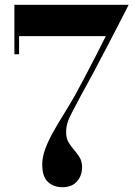

<svg xmlns="http://www.w3.org/2000/svg" viewBox="-20 -770 566 800"><path d="M240 10Q204 10 180 -11.8Q156 -33.5 156 -85Q156 -114.5 168 -147.8Q180 -181 200 -217Q220 -253 244 -291.5Q268 -330 291.5 -371Q309.5 -403.5 331.2 -444.8Q353 -486 376 -531Q399 -576 421 -619.5H59.5V-544H40V-750H516Q516 -750 503 -724.2Q490 -698.5 468 -656.2Q446 -614 420 -563.8Q394 -513.5 367.2 -463.5Q340.5 -413.5 318 -373.5Q294.5 -329 280.5 -302.5Q266.5 -276 261 -257.5Q255.5 -239 255.5 -219.5Q255.5 -194.5 265.5 -177.2Q275.5 -160 288.8 -145.2Q302 -130.5 312 -113.8Q322 -97 322 -73Q322 -38.5 300.8 -14.2Q279.5 10 240 10Z"/></svg>

Font: Bodoni Moda 11pt SemiBold
Style: Regular
Weight: 600
Designer: Owen Earl
Foundry: indestructible type
Version: Version 2.004